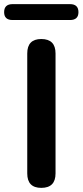

<svg xmlns="http://www.w3.org/2000/svg" viewBox="-57 -902 400 930"><path d="M143 8Q75 8 75 -62V-643Q75 -713 143 -713Q212 -713 212 -643V-62Q212 8 143 8ZM4 -805Q-37 -805 -37 -843Q-37 -882 4 -882H282Q323 -882 323 -843Q323 -805 282 -805Z"/></svg>

Font: Chiron GoRound TC SB
Style: Regular
Weight: 500
Designer: Ryoko NISHIZUKA 西塚涼子 (kana, bopomofo & ideographs); Paul D. Hunt (Latin, Greek & Cyrillic); Sandoll Communications 산돌커뮤니
Foundry: Adobe
Version: Version 1.000;hotconv 1.1.1;makeotfexe 2.6.0